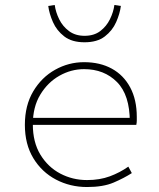

<svg xmlns="http://www.w3.org/2000/svg" viewBox="-20 -740 640 772"><path d="M330 12Q262 12 205 -18Q148 -48 114 -104Q80 -160 80 -238Q80 -316 113.5 -372.5Q147 -429 201.5 -459.5Q256 -490 318 -490Q382 -490 429.5 -464Q477 -438 503.5 -388.5Q530 -339 530 -270Q530 -263 530 -255Q530 -247 528 -238H90V-266H520L502 -250Q502 -358 450.5 -410Q399 -462 318 -462Q266 -462 219 -435.5Q172 -409 142 -359.5Q112 -310 112 -240Q112 -168 142.5 -118Q173 -68 222.5 -42Q272 -16 330 -16Q381 -16 421.5 -31Q462 -46 496 -70L510 -44Q479 -24 437 -6Q395 12 330 12ZM320 -570Q269 -570 238.5 -593.5Q208 -617 193 -651Q178 -685 174 -716L200 -720Q204 -691 218 -662.5Q232 -634 257.5 -615Q283 -596 320 -596Q358 -596 383 -615Q408 -634 422 -662.5Q436 -691 440 -720L466 -716Q462 -685 447 -651Q432 -617 401.5 -593.5Q371 -570 320 -570Z"/></svg>

Font: Source Code Pro ExtraLight ExtraLight
Style: Regular
Weight: 250
Monospace: yes
Version: Version 1.018;hotconv 1.0.116;makeotfexe 2.5.65601